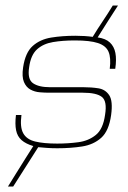

<svg xmlns="http://www.w3.org/2000/svg" viewBox="-20 -595 465 698"><path d="M9 83Q20 65 37.5 37Q55 9 72.5 -19Q90 -47 101 -64Q74 -72 58.5 -85.5Q43 -99 38.5 -121.5Q34 -144 38 -177Q43 -177 48 -177Q53 -177 58 -177Q52 -133 64.5 -110.5Q77 -88 108 -80.5Q139 -73 188 -73Q228 -73 265 -78Q302 -83 328.5 -104.5Q355 -126 362 -178Q370 -227 350.5 -242.5Q331 -258 281 -258Q250 -258 219.5 -258Q189 -258 158 -258Q143 -258 124.5 -259.5Q106 -261 90.5 -269.5Q75 -278 67 -297Q59 -316 64 -350Q72 -404 99 -428Q126 -452 166.5 -458.5Q207 -465 254 -465Q271 -465 287 -464Q303 -463 317 -461Q334 -489 353.5 -518Q373 -547 390 -575H409Q391 -547 372 -517.5Q353 -488 335 -459Q364 -455 379.5 -440.5Q395 -426 399.5 -402.5Q404 -379 399 -345Q394 -345 389 -345Q384 -345 379 -345Q384 -385 374.5 -407Q365 -429 336 -438.5Q307 -448 252 -448Q208 -448 172.5 -442Q137 -436 114.5 -415.5Q92 -395 86 -351Q79 -307 100 -292.5Q121 -278 161 -278Q192 -278 222 -278Q252 -278 283 -278Q312 -278 337.5 -274Q363 -270 377 -249Q391 -228 384 -177Q376 -119 348 -94Q320 -69 278.5 -62.5Q237 -56 188 -56Q166 -56 148 -57.5Q130 -59 119 -60L28 83Z"/></svg>

Font: Genos Thin Thin
Style: Italic
Weight: 250
Italic angle: -8°
Version: Version 1.010